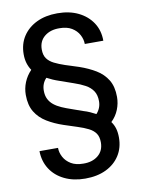

<svg xmlns="http://www.w3.org/2000/svg" viewBox="-101 -780 804 1081"><g transform="rotate(-10 301.5 -240.0)"><path d="M298 232Q231 232 179.5 207Q128 182 99.5 137.5Q71 93 70 35H176Q176 62 190 88Q204 114 231.5 130.5Q259 147 301 147Q353 148 386 121Q419 94 419 46Q419 14 405.5 -5.5Q392 -25 366 -38Q340 -51 305.5 -62Q271 -73 229 -87Q178 -104 137 -129Q96 -154 72.5 -192.5Q49 -231 49 -290Q49 -327 63 -361.5Q77 -396 104 -424Q91 -443 84 -466Q77 -489 77 -517Q77 -576 105.5 -619.5Q134 -663 184.5 -687.5Q235 -712 303 -712Q372 -712 423 -687Q474 -662 503 -618Q532 -574 532 -515H426Q426 -542 412 -568Q398 -594 370.5 -610.5Q343 -627 301 -627Q249 -628 215.5 -601Q182 -574 182 -526Q182 -494 196 -474.5Q210 -455 236 -442Q262 -429 296.5 -417.5Q331 -406 373 -393Q425 -375 465.5 -350.5Q506 -326 529.5 -287.5Q553 -249 553 -190Q553 -153 539 -118Q525 -83 497 -56Q511 -37 517.5 -14.5Q524 8 524 37Q524 95 496 139Q468 183 417.5 207.5Q367 232 298 232ZM422 -115Q435 -129 442 -146.5Q449 -164 449 -184Q449 -220 433.5 -243Q418 -266 390.5 -281Q363 -296 327 -308Q291 -320 250 -335Q229 -342 212 -349.5Q195 -357 180 -365Q167 -352 160 -334.5Q153 -317 153 -296Q153 -268 163 -248Q173 -228 191 -213.5Q209 -199 234 -188Q259 -177 289 -167Q319 -157 351 -145Q372 -139 389.5 -131Q407 -123 422 -115Z"/></g></svg>

Font: DM Sans 9pt Medium
Style: Regular
Weight: 500
Version: Version 4.004;gftools[0.9.30]